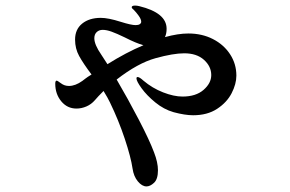

<svg xmlns="http://www.w3.org/2000/svg" viewBox="-20 -624 1040 688"><path d="M827 -353Q827 -323 810 -290Q793 -257 758 -234Q723 -211 672 -211Q643 -211 602 -222Q567 -232 536.5 -257Q506 -282 487.5 -307.5Q469 -333 469 -343Q469 -348 473 -348Q480 -348 494 -335Q526 -308 564.5 -293Q603 -278 634 -278Q682 -278 709.5 -302Q737 -326 737 -355Q737 -386 711 -409.5Q685 -433 640 -433Q601 -433 537.5 -415.5Q474 -398 398 -339Q439 -269 477.5 -195Q516 -121 532 -78Q546 -42 546 -14Q546 18 532 31Q518 44 505 44Q489 44 474 26Q459 8 455 -20Q449 -61 427 -127Q405 -193 374 -257Q367 -272 351 -298Q330 -277 320 -265Q307 -250 289.5 -242.5Q272 -235 254 -235Q221 -235 199.5 -261Q178 -287 178 -324Q178 -335 183 -335Q186 -335 198.5 -325.5Q211 -316 227 -316Q250 -316 275 -334Q278 -336 285.5 -342Q293 -348 308 -357Q278 -397 263.5 -423.5Q249 -450 249 -482Q249 -519 274.5 -539.5Q300 -560 341 -560Q368 -560 412 -546Q450 -534 466 -534Q476 -534 481 -537.5Q486 -541 486 -546Q486 -555 477 -567.5Q468 -580 460 -588Q452 -594 452 -598Q452 -604 464 -604Q471 -604 479 -602Q577 -578 577 -521Q577 -503 571 -491Q618 -504 655 -504Q704 -504 743 -484Q782 -464 804.5 -429.5Q827 -395 827 -353ZM365 -394Q432 -436 494 -462Q468 -469 427 -490Q398 -504 380 -510.5Q362 -517 348 -517Q335 -517 326.5 -509Q318 -501 318 -487Q318 -464 343 -428Q348 -421 365 -394Z"/></svg>

Font: Shippori Antique
Style: Regular
Weight: 400
Designer: FONTDASU
Foundry: FONTDASU / Google Inc. / but / Adobe
Version: Version 2.001